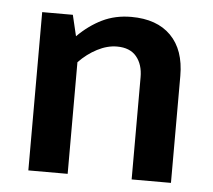

<svg xmlns="http://www.w3.org/2000/svg" viewBox="-42 -529 637 574"><g transform="rotate(5 277.0 -242.0)"><path d="M181 0H63V-475H155L170 -412Q204 -446 243 -465Q282 -484 330 -484Q407 -484 449 -441.5Q491 -399 491 -321V0H373V-307Q373 -345 353.5 -368.5Q334 -392 295 -392Q266 -392 236 -376.5Q206 -361 181 -335Z"/></g></svg>

Font: Mukta Malar SemiBold
Style: Regular
Weight: 600
Designer: Aadarsh Rajan, Girish Dalvi, Yashodeep Gholap
Foundry: Ek Type
Version: Version 2.538;PS 1.000;hotconv 16.6.51;makeotf.lib2.5.65220;